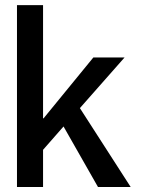

<svg xmlns="http://www.w3.org/2000/svg" viewBox="-20 -731 578 751"><path d="M46.4 0.5V-710.9H148.4V-268.1H150.4L345.2 -506.3H467.3L292.5 -308.1L491.2 0.5H363.3L228.5 -236.3L148.4 -145V0.5Z"/></svg>

Font: Alte DIN 1451 Mittelschrift
Style: Regular
Weight: 400
Designer: Peter Wiegel
Foundry: Peter Wiegel
Version: Version 1.002 September 20, 2019